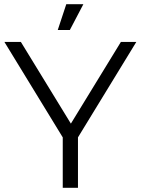

<svg xmlns="http://www.w3.org/2000/svg" viewBox="-20 -901 675 921"><path d="M354 0V-242L634 -700H560L320 -308L80 -700H1L281 -242V0ZM315 -757 380 -881H298L257 -757Z"/></svg>

Font: Montserrat Z
Style: Regular
Weight: 400
Designer: Julieta Ulanovsky
Foundry: Julieta Ulanovsky
Version: Version 8.000